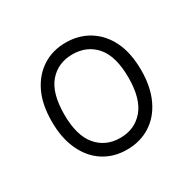

<svg xmlns="http://www.w3.org/2000/svg" viewBox="-84 -799 484 482"><g transform="rotate(-30 158.5 -558.0)"><path d="M158 -403Q120 -403 91 -421.5Q62 -440 45.5 -475Q29 -510 29 -558Q29 -608 45.5 -642Q62 -676 91 -694.5Q120 -713 158 -713Q196 -713 225.5 -694.5Q255 -676 271.5 -642Q288 -608 288 -558Q288 -510 271.5 -475Q255 -440 225.5 -421.5Q196 -403 158 -403ZM158 -437Q200 -437 225.5 -467Q251 -497 251 -558Q251 -620 225.5 -649.5Q200 -679 158 -679Q116 -679 90.5 -649.5Q65 -620 65 -558Q65 -497 90.5 -467Q116 -437 158 -437Z"/></g></svg>

Font: Nunito Sans 10pt SemiCondensed ExtraLight
Style: Regular
Weight: 250
Width: 4
Designer: Vernon Adams
Foundry: Vernon Adams
Version: Version 3.101;gftools[0.9.27]